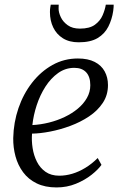

<svg xmlns="http://www.w3.org/2000/svg" viewBox="-20 -812 529 842"><path d="M425 -89Q410.5 -68.5 381.5 -45.5Q352.5 -22.5 313 -6.2Q273.5 10 228 10Q177.5 10 141 -7.8Q104.5 -25.5 81.5 -56.5Q58.5 -87.5 48 -126.2Q37.5 -165 38 -206.5Q39.5 -275 61 -337.8Q82.5 -400.5 120.8 -449.5Q159 -498.5 210 -527Q261 -555.5 321.5 -555.5Q366 -555.5 395.2 -540.5Q424.5 -525.5 439 -499Q453.5 -472.5 453.5 -439Q453.5 -395 430.8 -360.8Q408 -326.5 370.5 -301.5Q333 -276.5 288.5 -260Q244 -243.5 199.8 -235Q155.5 -226.5 120.5 -226Q118 -195 123 -162.8Q128 -130.5 141.8 -103Q155.5 -75.5 179.8 -58.5Q204 -41.5 240 -41.5Q268 -41.5 296.8 -50Q325.5 -58.5 354 -75.8Q382.5 -93 408.5 -119ZM306 -514.5Q267 -514.5 235 -491.8Q203 -469 179.2 -432Q155.5 -395 141 -350.8Q126.5 -306.5 122 -263.5Q158.5 -265.5 194.8 -274.5Q231 -283.5 263.5 -299Q296 -314.5 321.2 -335.5Q346.5 -356.5 361.2 -382.5Q376 -408.5 376 -438.5Q376 -475.5 357.8 -495Q339.5 -514.5 306 -514.5ZM325 -626.5Q284 -626.5 256 -644Q228 -661.5 213.5 -691.5Q199 -721.5 199 -759Q199 -771.5 200.5 -779.5Q202 -787.5 202.5 -791.5H237.5Q237.5 -788 237.2 -784Q237 -780 237 -773.5Q237 -757.5 246.5 -737Q256 -716.5 276.8 -701.5Q297.5 -686.5 330.5 -686.5Q373 -686.5 396.2 -703.5Q419.5 -720.5 430 -745Q440.5 -769.5 444 -791.5H478.5Q478.5 -788 478.2 -780.8Q478 -773.5 476.5 -764Q471 -726.5 455 -695Q439 -663.5 408 -645Q377 -626.5 325 -626.5Z"/></svg>

Font: Merriweather 48pt Light
Style: Italic
Weight: 300
Italic angle: -7.8°
Version: Version 2.101